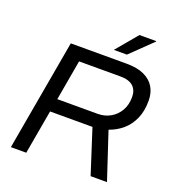

<svg xmlns="http://www.w3.org/2000/svg" viewBox="-152 -992 1031 1116"><g transform="rotate(20 363.5 -434.0)"><path d="M40.1 0 161.1 -686H506.8Q572.8 -686 615.4 -666.1Q658.1 -646.3 679.3 -610.6Q700.5 -574.9 700.5 -526.9Q700.5 -462.4 679.3 -415Q658.1 -367.5 621.9 -336.5Q585.8 -305.6 538.9 -289.3L634.6 0H533.4L445.5 -272.8H183.4L135.2 0ZM198.4 -354.4H448.5Q490.6 -354.4 525.5 -373.8Q560.5 -393.3 581.6 -429.1Q602.8 -464.8 602.8 -514.5Q602.8 -557.1 576.8 -580.5Q550.9 -603.9 498.6 -603.9H242.2ZM409.2 -736 519.7 -868H623.2V-865L489.9 -736Z"/></g></svg>

Font: Archivo Variable SemiBold
Style: Italic
Weight: 600
Italic angle: -10°
Designer: Hector Gatti
Foundry: Omnibus-Type
Version: Version 2.001